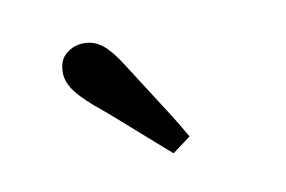

<svg xmlns="http://www.w3.org/2000/svg" viewBox="-38 -821 476 319"><g transform="rotate(-10 200.0 -662.0)"><path d="M264 -582 233 -559Q215 -575 196 -591.5Q177 -608 157.5 -625.5Q138 -643 116 -661Q93 -681 84 -695Q75 -709 75 -723Q75 -744 88 -754.5Q101 -765 118 -765Q135 -765 148.5 -754.5Q162 -744 178 -719Q194 -694 209 -670.5Q224 -647 237.5 -626Q251 -605 264 -582Z"/></g></svg>

Font: Source Serif 4 18pt Medium
Style: Regular
Weight: 500
Designer: Frank Grießhammer
Foundry: Adobe Systems Incorporated
Version: Version 4.004;hotconv 1.0.116;makeotfexe 2.5.65601